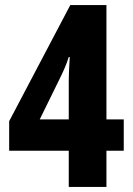

<svg xmlns="http://www.w3.org/2000/svg" viewBox="-20 -734 522 754"><path d="M250 0V-142H16V-258L256 -714H398V-265H466V-142H398V0ZM136 -265H250V-417Q250 -434 251 -455.5Q252 -477 253 -493.5Q254 -510 254 -510H250Q243 -488 234 -467Q225 -446 216 -428Z"/></svg>

Font: Noto Sans Tamil ExtraCondensed ExtraBold
Style: Regular
Weight: 800
Width: 2
Designer: Jelle Bosma - Monotype Design Team
Foundry: Monotype Imaging Inc.
Version: Version 2.004; ttfautohint (v1.8.4.7-5d5b)